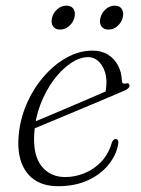

<svg xmlns="http://www.w3.org/2000/svg" viewBox="-20 -634 487 662"><path d="M76 -204.5Q76 -204.5 95.5 -212.8Q115 -221 146.8 -234.2Q178.5 -247.5 215.2 -263.2Q252 -279 287.2 -294Q322.5 -309 348.5 -320.5L341.5 -307.5Q344 -315.5 345.2 -325Q346.5 -334.5 347 -349.5Q347 -386.5 329 -411.8Q311 -437 283.5 -437Q255 -437 223.8 -416Q192.5 -395 165.2 -358.5Q138 -322 119.5 -274.2Q101 -226.5 98 -173Q93.5 -98 123.5 -60.8Q153.5 -23.5 205 -23.5Q238.5 -23.5 271.2 -36.8Q304 -50 329.2 -76.5Q354.5 -103 365.5 -142Q368.5 -149.5 371.8 -152Q375 -154.5 379 -154.5Q384 -154.5 386.5 -150.5Q389 -146.5 387.5 -137.5Q382 -101.5 355.5 -67.8Q329 -34 284.5 -13Q240 8 180 8Q134.5 8 103.2 -11.2Q72 -30.5 56.5 -66.8Q41 -103 43.5 -154Q46.5 -214 69 -268.8Q91.5 -323.5 127.8 -366.5Q164 -409.5 208.2 -434.5Q252.5 -459.5 298.5 -459.5Q330 -459.5 352.5 -445.5Q375 -431.5 387.2 -407.8Q399.5 -384 400 -356Q400 -350.5 403.2 -347.5Q406.5 -344.5 413 -346Q420 -348 423.2 -345.8Q426.5 -343.5 426.5 -338.5Q426.5 -333.5 421.2 -328.8Q416 -324 401 -318Q382.5 -310 352 -297.2Q321.5 -284.5 285.5 -269.2Q249.5 -254 213 -238.8Q176.5 -223.5 146.2 -211Q116 -198.5 97.8 -190.8Q79.5 -183 79.5 -183ZM187 -532Q170 -532 162.5 -544Q155 -556 159.5 -573Q164 -590.5 177.8 -602.5Q191.5 -614.5 209 -614.5Q226.5 -614.5 233.8 -602.5Q241 -590.5 236.5 -573Q232 -556 218.2 -544Q204.5 -532 187 -532ZM354 -532Q337 -532 329.2 -544Q321.5 -556 326.5 -573Q331 -590.5 344.8 -602.5Q358.5 -614.5 375.5 -614.5Q393 -614.5 400.2 -602.5Q407.5 -590.5 403 -573Q398.5 -556 385 -544Q371.5 -532 354 -532Z"/></svg>

Font: Fraunces ExtraLight
Style: Italic
Weight: 250
Italic angle: -16°
Version: Version 1.000;[b76b70a41]